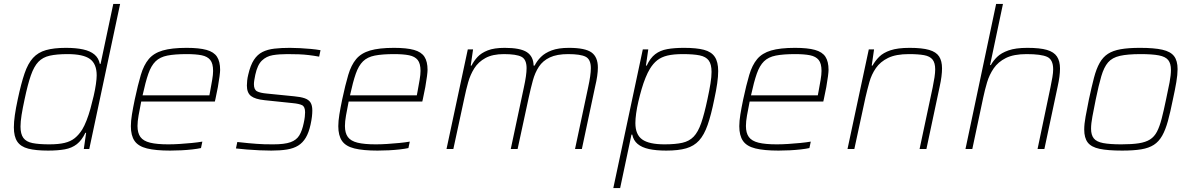

<svg xmlns="http://www.w3.org/2000/svg" viewBox="-20 -763 6101 983"><path d="M226 8Q163 8 124.5 -2Q86 -12 68.5 -38Q51 -64 51 -111Q51 -138 56 -173.5Q61 -209 71 -255Q88 -335 105.5 -386.5Q123 -438 149 -466.5Q175 -495 215.5 -506.5Q256 -518 317 -518Q369 -518 405.5 -510Q442 -502 463.5 -484Q485 -466 491 -436H495L560 -743H595L437 0H409L421 -83H417Q399 -45 373.5 -25Q348 -5 312 1.5Q276 8 226 8ZM232 -24Q280 -24 311 -31.5Q342 -39 363 -56Q384 -73 401 -100Q412 -118 423 -146Q434 -174 443 -206.5Q452 -239 459.5 -271.5Q467 -304 471 -332Q475 -360 475 -377Q475 -436 440.5 -461Q406 -486 326 -486Q271 -486 235 -478Q199 -470 176.5 -446.5Q154 -423 138 -377Q122 -331 106 -255Q96 -209 90.5 -174.5Q85 -140 85 -115Q85 -77 99.5 -57Q114 -37 146.5 -30.5Q179 -24 232 -24Z M851 8Q777 8 732.5 -3Q688 -14 669 -41.5Q650 -69 650 -117Q650 -143 655.5 -177Q661 -211 670 -254Q686 -329 701 -379.5Q716 -430 741.5 -460.5Q767 -491 813 -504.5Q859 -518 935 -518Q1000 -518 1037.5 -507.5Q1075 -497 1091 -472.5Q1107 -448 1107 -405Q1107 -396 1104 -372Q1101 -348 1095.5 -317.5Q1090 -287 1083 -256L1080 -243H703Q695 -203 689.5 -172Q684 -141 684 -118Q684 -82 699 -61.5Q714 -41 748.5 -32.5Q783 -24 842 -24Q869 -24 900.5 -26Q932 -28 962.5 -31Q993 -34 1016 -38L1009 -5Q991 -1 964.5 2Q938 5 908.5 6.5Q879 8 851 8ZM710 -275H1052L1056 -296Q1062 -329 1066.5 -355Q1071 -381 1071 -400Q1071 -438 1056.5 -456Q1042 -474 1012.5 -480Q983 -486 936 -486Q875 -486 837 -478.5Q799 -471 776.5 -449Q754 -427 739.5 -385.5Q725 -344 710 -275Z M1369 8Q1341 8 1308.5 6.5Q1276 5 1244.5 2.5Q1213 0 1188 -3L1195 -36Q1229 -32 1252.5 -30Q1276 -28 1295 -26.5Q1314 -25 1333.5 -24.5Q1353 -24 1379 -24Q1437 -24 1467.5 -35Q1498 -46 1512.5 -70Q1527 -94 1535 -133Q1539 -151 1540.5 -164.5Q1542 -178 1542 -188Q1542 -217 1526.5 -224.5Q1511 -232 1479 -235L1335 -250Q1286 -255 1265 -271.5Q1244 -288 1244 -325Q1244 -336 1245.5 -350.5Q1247 -365 1251 -381Q1262 -429 1280 -456.5Q1298 -484 1324 -497Q1350 -510 1385 -514Q1420 -518 1464 -518Q1488 -518 1516 -516.5Q1544 -515 1571.5 -512.5Q1599 -510 1621 -506L1614 -473Q1586 -478 1561 -481Q1536 -484 1510 -485Q1484 -486 1451 -486Q1409 -486 1376.5 -480.5Q1344 -475 1321 -453Q1298 -431 1287 -380Q1284 -365 1282 -353Q1280 -341 1280 -332Q1280 -304 1296 -295.5Q1312 -287 1346 -284L1486 -270Q1519 -267 1539.5 -260Q1560 -253 1569.5 -238.5Q1579 -224 1579 -197Q1579 -183 1577 -165.5Q1575 -148 1570 -125Q1561 -84 1545.5 -58Q1530 -32 1506.5 -17.5Q1483 -3 1449 2.5Q1415 8 1369 8Z M1913 8Q1839 8 1794.5 -3Q1750 -14 1731 -41.5Q1712 -69 1712 -117Q1712 -143 1717.5 -177Q1723 -211 1732 -254Q1748 -329 1763 -379.5Q1778 -430 1803.5 -460.5Q1829 -491 1875 -504.5Q1921 -518 1997 -518Q2062 -518 2099.5 -507.5Q2137 -497 2153 -472.5Q2169 -448 2169 -405Q2169 -396 2166 -372Q2163 -348 2157.5 -317.5Q2152 -287 2145 -256L2142 -243H1765Q1757 -203 1751.5 -172Q1746 -141 1746 -118Q1746 -82 1761 -61.5Q1776 -41 1810.5 -32.5Q1845 -24 1904 -24Q1931 -24 1962.5 -26Q1994 -28 2024.5 -31Q2055 -34 2078 -38L2071 -5Q2053 -1 2026.5 2Q2000 5 1970.5 6.5Q1941 8 1913 8ZM1772 -275H2114L2118 -296Q2124 -329 2128.5 -355Q2133 -381 2133 -400Q2133 -438 2118.5 -456Q2104 -474 2074.5 -480Q2045 -486 1998 -486Q1937 -486 1899 -478.5Q1861 -471 1838.5 -449Q1816 -427 1801.5 -385.5Q1787 -344 1772 -275Z M2266 0 2375 -510H2402L2390 -427H2394Q2406 -451 2425 -471.5Q2444 -492 2477 -505Q2510 -518 2564 -518Q2644 -518 2677.5 -496Q2711 -474 2712 -427H2717Q2729 -451 2749.5 -471.5Q2770 -492 2804.5 -505Q2839 -518 2893 -518Q2976 -518 3008.5 -494.5Q3041 -471 3041 -417Q3041 -398 3037.5 -373.5Q3034 -349 3027 -320L2959 0H2924L2991 -315Q2998 -347 3001.5 -371.5Q3005 -396 3005 -414Q3005 -459 2978.5 -472.5Q2952 -486 2889 -486Q2831 -486 2795 -469Q2759 -452 2739 -421.5Q2719 -391 2708 -350.5Q2697 -310 2687 -264L2630 0H2595L2662 -315Q2669 -347 2672.5 -371.5Q2676 -396 2676 -414Q2676 -459 2649.5 -472.5Q2623 -486 2560 -486Q2502 -486 2465.5 -466Q2429 -446 2408.5 -413.5Q2388 -381 2377 -342Q2366 -303 2358 -264L2301 0Z M3120 200 3271 -510H3299L3287 -427H3291Q3309 -466 3334.5 -485.5Q3360 -505 3396 -511.5Q3432 -518 3482 -518Q3546 -518 3584 -508Q3622 -498 3639.5 -472Q3657 -446 3657 -399Q3657 -372 3652 -336.5Q3647 -301 3637 -255Q3621 -175 3603 -123.5Q3585 -72 3559 -43.5Q3533 -15 3493 -3.5Q3453 8 3391 8Q3339 8 3302.5 0Q3266 -8 3244.5 -26Q3223 -44 3217 -74H3213L3155 200ZM3382 -24Q3438 -24 3473.5 -32Q3509 -40 3531.5 -63.5Q3554 -87 3570 -133Q3586 -179 3602 -255Q3612 -301 3617.5 -335.5Q3623 -370 3623 -395Q3623 -434 3608.5 -453.5Q3594 -473 3562 -479.5Q3530 -486 3476 -486Q3428 -486 3397 -478.5Q3366 -471 3345 -454.5Q3324 -438 3307 -410Q3296 -392 3285 -365Q3274 -338 3265 -307Q3256 -276 3248.5 -244Q3241 -212 3237 -183Q3233 -154 3233 -133Q3233 -74 3268 -49Q3303 -24 3382 -24Z M3966 8Q3892 8 3847.5 -3Q3803 -14 3784 -41.5Q3765 -69 3765 -117Q3765 -143 3770.5 -177Q3776 -211 3785 -254Q3801 -329 3816 -379.5Q3831 -430 3856.5 -460.5Q3882 -491 3928 -504.5Q3974 -518 4050 -518Q4115 -518 4152.5 -507.5Q4190 -497 4206 -472.5Q4222 -448 4222 -405Q4222 -396 4219 -372Q4216 -348 4210.5 -317.5Q4205 -287 4198 -256L4195 -243H3818Q3810 -203 3804.5 -172Q3799 -141 3799 -118Q3799 -82 3814 -61.5Q3829 -41 3863.5 -32.5Q3898 -24 3957 -24Q3984 -24 4015.5 -26Q4047 -28 4077.5 -31Q4108 -34 4131 -38L4124 -5Q4106 -1 4079.5 2Q4053 5 4023.5 6.5Q3994 8 3966 8ZM3825 -275H4167L4171 -296Q4177 -329 4181.5 -355Q4186 -381 4186 -400Q4186 -438 4171.5 -456Q4157 -474 4127.5 -480Q4098 -486 4051 -486Q3990 -486 3952 -478.5Q3914 -471 3891.5 -449Q3869 -427 3854.5 -385.5Q3840 -344 3825 -275Z M4319 0 4428 -510H4455L4443 -427H4447Q4461 -452 4481.5 -472.5Q4502 -493 4539 -505.5Q4576 -518 4637 -518Q4701 -518 4737 -507.5Q4773 -497 4788 -474Q4803 -451 4803 -413Q4803 -394 4800 -370.5Q4797 -347 4791 -320L4723 0H4688L4755 -315Q4761 -344 4764.5 -367.5Q4768 -391 4768 -408Q4768 -441 4754.5 -458Q4741 -475 4711.5 -480.5Q4682 -486 4633 -486Q4567 -486 4527 -466.5Q4487 -447 4464.5 -414.5Q4442 -382 4431 -342.5Q4420 -303 4411 -264L4354 0Z M4923 0 5080 -743H5115L5049 -430H5053Q5065 -452 5085.5 -472Q5106 -492 5143 -505Q5180 -518 5240 -518Q5304 -518 5340 -507.5Q5376 -497 5391.5 -473.5Q5407 -450 5407 -412Q5407 -393 5404 -370Q5401 -347 5395 -320L5327 0H5292L5358 -315Q5364 -344 5368 -367.5Q5372 -391 5372 -408Q5372 -458 5341 -472Q5310 -486 5236 -486Q5170 -486 5130 -466Q5090 -446 5067.5 -413Q5045 -380 5033.5 -341Q5022 -302 5014 -264L4958 0Z M5725 8Q5652 8 5609.5 -1Q5567 -10 5549 -33.5Q5531 -57 5531 -100Q5531 -128 5538 -166Q5545 -204 5555 -254Q5569 -319 5581 -365Q5593 -411 5610 -441Q5627 -471 5652.5 -487.5Q5678 -504 5717.5 -511Q5757 -518 5816 -518Q5889 -518 5931 -508.5Q5973 -499 5991 -475.5Q6009 -452 6009 -409Q6009 -381 6002.5 -342.5Q5996 -304 5985 -254Q5972 -189 5959.5 -143.5Q5947 -98 5930 -68Q5913 -38 5887.5 -21.5Q5862 -5 5823 1.5Q5784 8 5725 8ZM5721 -24Q5775 -24 5810.5 -29.5Q5846 -35 5868 -49Q5890 -63 5903.5 -89Q5917 -115 5927.5 -155.5Q5938 -196 5950 -254Q5961 -304 5968 -341.5Q5975 -379 5975 -405Q5975 -438 5961 -455.5Q5947 -473 5913 -479.5Q5879 -486 5820 -486Q5753 -486 5713.5 -477Q5674 -468 5653 -443.5Q5632 -419 5618.5 -373Q5605 -327 5590 -254Q5580 -204 5573 -167Q5566 -130 5566 -104Q5566 -72 5580 -54.5Q5594 -37 5628 -30.5Q5662 -24 5721 -24Z"/></svg>

Font: Saira Thin
Style: Italic
Weight: 100
Italic angle: -12°
Designer: Hector Gatti with collaboration of the Omnibus-Type team
Foundry: Omnibus-Type
Version: Version 1.101